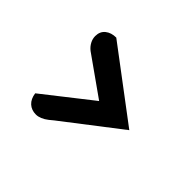

<svg xmlns="http://www.w3.org/2000/svg" viewBox="-105 -648 792 792"><g transform="rotate(45 290.5 -252.5)"><path d="M170 -23Q144 -23 127 -38.5Q110 -54 106 -83L315 -247L144 -368Q130 -379 122 -394Q114 -409 114 -425Q114 -452 132.5 -467Q151 -482 180 -482L488 -250L240 -59Q237 -56 223 -45Q209 -34 195.5 -28.5Q182 -23 170 -23Z"/></g></svg>

Font: Sansita
Style: Bold
Weight: 700
Designer: Pablo Cosgaya
Foundry: Omnibus-Type
Version: Version 1.006